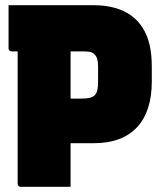

<svg xmlns="http://www.w3.org/2000/svg" viewBox="-20 -720 640 740"><path d="M252 0Q204 0 156 0Q108 0 59 0Q54 0 51 -3.5Q48 -7 48 -11Q48 -91 48 -169Q48 -247 48 -325Q48 -403 48 -481Q48 -559 48 -639H260L252 -621Q252 -578 252 -535.5Q252 -493 252 -450Q252 -392 252 -334.5Q252 -277 252 -219Q252 -161 252 -100Q252 -73 252 -47.5Q252 -22 252 0ZM13 -700Q94 -700 178 -700Q262 -700 340 -700Q385 -700 421.5 -690Q458 -680 485 -660.5Q512 -641 530 -612.5Q548 -584 556.5 -547Q565 -510 565 -465V-405Q565 -349 551 -305Q537 -261 509 -230.5Q481 -200 439 -184Q397 -168 340 -168Q305 -168 268.5 -168Q232 -168 196 -168L185 -161V-340Q214 -340 242.5 -340Q271 -340 296 -340Q314 -340 326 -343Q338 -346 345 -353Q352 -360 355 -372Q358 -384 358 -403V-463Q358 -481 355 -492Q352 -503 345 -509Q338 -518 326.5 -520Q315 -522 299 -522Q254 -522 208 -522Q162 -522 116 -522Q70 -522 24 -522Q19 -522 16 -525.5Q13 -529 13 -533Q13 -575 13 -616Q13 -657 13 -700Z"/></svg>

Font: Recursive Black
Style: Regular
Weight: 900
Version: Version 1.085